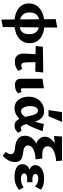

<svg xmlns="http://www.w3.org/2000/svg" viewBox="964 -1716 967 2936"><g transform="rotate(90 1448.0 -247.5)"><path d="M331 16Q241 16 174 -10Q107 -36 69.5 -85.5Q32 -135 32 -205Q32 -280 72 -332.5Q112 -385 182.5 -413.5Q253 -442 347 -442Q436 -442 502 -415.5Q568 -389 604 -338.5Q640 -288 640 -217Q640 -144 602 -92Q564 -40 494.5 -12Q425 16 331 16ZM279 216 272 -615 401 -639 393 193ZM347 -62Q403 -62 437 -79Q471 -96 486.5 -128.5Q502 -161 502 -206Q502 -265 481 -299.5Q460 -334 422 -349.5Q384 -365 331 -365Q275 -365 239.5 -348.5Q204 -332 187 -299Q170 -266 170 -217Q170 -161 192.5 -127.5Q215 -94 255 -78Q295 -62 347 -62Z M683 -309 695 -419 1088 -425 1076 -303ZM799 -137 814 -412H927L933 -167Q934 -157 936 -138Q938 -119 948 -103.5Q958 -88 980 -88Q992 -88 1005.5 -92.5Q1019 -97 1027 -107L1065 -47Q1045 -24 1008.5 -7.5Q972 9 923 9Q881 9 855.5 -5.5Q830 -20 817 -42.5Q804 -65 801 -90Q798 -115 799 -137Z M1279 8Q1229 8 1206 -17.5Q1183 -43 1183 -90V-412L1329 -436V-114Q1329 -99 1334.5 -91Q1340 -83 1352 -83Q1361 -83 1369.5 -86.5Q1378 -90 1386 -95L1406 -41Q1389 -20 1356.5 -6Q1324 8 1279 8Z M1633 14Q1578 14 1538.5 -14.5Q1499 -43 1478.5 -91.5Q1458 -140 1458 -200Q1458 -273 1487.5 -326.5Q1517 -380 1566.5 -409Q1616 -438 1675 -438Q1721 -438 1751.5 -422Q1782 -406 1801.5 -378.5Q1821 -351 1833 -316.5Q1845 -282 1854 -246Q1866 -198 1877.5 -161Q1889 -124 1903 -103Q1917 -82 1938 -82Q1946 -82 1956 -85Q1966 -88 1975 -95L2010 -46Q1996 -23 1968 -4.5Q1940 14 1901 14Q1863 14 1837 -7Q1811 -28 1795.5 -61Q1780 -94 1770.5 -132Q1761 -170 1754 -205Q1747 -244 1737 -275.5Q1727 -307 1711 -325.5Q1695 -344 1668 -344Q1649 -344 1633.5 -329.5Q1618 -315 1610 -288Q1602 -261 1602 -223Q1602 -186 1611.5 -154.5Q1621 -123 1640 -104Q1659 -85 1683 -85Q1708 -85 1732.5 -107Q1757 -129 1779 -166Q1801 -203 1820 -248.5Q1839 -294 1853 -342Q1867 -390 1875 -434L1986 -414Q1964 -353 1938.5 -291.5Q1913 -230 1882 -175.5Q1851 -121 1813.5 -78Q1776 -35 1731 -10.5Q1686 14 1633 14ZM1663 -505 1694 -711H1844L1757 -505Z M2361 195 2302 147Q2318 130 2327.5 109.5Q2337 89 2337 68Q2337 46 2323.5 33.5Q2310 21 2286.5 14.5Q2263 8 2235 6Q2204 4 2172.5 -4.5Q2141 -13 2114 -30Q2087 -47 2071 -75Q2055 -103 2055 -145Q2055 -195 2080.5 -235.5Q2106 -276 2149.5 -304.5Q2193 -333 2248 -348Q2303 -363 2361 -363L2416 -308Q2352 -305 2304.5 -290.5Q2257 -276 2230.5 -251Q2204 -226 2204 -191Q2204 -163 2220.5 -148Q2237 -133 2263 -126Q2289 -119 2319 -116Q2347 -113 2371.5 -106.5Q2396 -100 2416 -86.5Q2436 -73 2446.5 -50.5Q2457 -28 2457 7Q2457 48 2444 81.5Q2431 115 2409.5 142.5Q2388 170 2361 195ZM2266 -306Q2217 -305 2180 -316.5Q2143 -328 2119 -348.5Q2095 -369 2082.5 -394.5Q2070 -420 2070 -447Q2070 -493 2097.5 -531.5Q2125 -570 2171 -599Q2217 -628 2273.5 -645Q2330 -662 2388 -665L2443 -622Q2397 -619 2356.5 -609.5Q2316 -600 2284 -584Q2252 -568 2234.5 -545.5Q2217 -523 2217 -494Q2217 -462 2233.5 -444.5Q2250 -427 2273 -420Q2296 -413 2316 -411.5Q2336 -410 2343 -410H2403L2416 -308ZM2059 -590 2067 -711H2435L2444 -622Z M2680 14Q2629 14 2585.5 2Q2542 -10 2516 -36.5Q2490 -63 2490 -107Q2490 -169 2544 -201.5Q2598 -234 2684 -234V-198Q2637 -198 2596.5 -208Q2556 -218 2530.5 -241Q2505 -264 2505 -303Q2505 -343 2530.5 -373.5Q2556 -404 2603 -421Q2650 -438 2711 -438Q2760 -438 2804 -427Q2848 -416 2880 -388L2828 -296Q2810 -323 2777.5 -336Q2745 -349 2709 -349Q2686 -349 2671 -343.5Q2656 -338 2648 -328Q2640 -318 2640 -304Q2640 -283 2659 -271Q2678 -259 2717 -259H2766V-179H2717Q2674 -179 2652.5 -166.5Q2631 -154 2631 -133Q2631 -119 2641 -107.5Q2651 -96 2670 -89.5Q2689 -83 2716 -83Q2753 -83 2785 -94Q2817 -105 2845 -125L2883 -56Q2859 -31 2808 -8.5Q2757 14 2680 14Z"/></g></svg>

Font: Ysabeau Office ExtraBold
Style: Regular
Weight: 800
Designer: Christian Thalmann (Catharsis Fonts)
Version: Version 2.001;gftools[0.9.30]; featfreeze: tnum,lnum,ss02